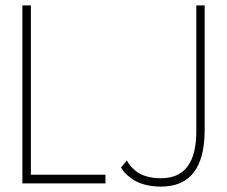

<svg xmlns="http://www.w3.org/2000/svg" viewBox="-20 -680 843 712"><path d="M63 -660H94.5V-32H371V0H63ZM739 -198.5Q739 12 577 12Q542.5 12 514 3.8Q485.5 -4.5 468.5 -17.2Q451.5 -30 442.2 -40.2Q433 -50.5 429 -59L450.5 -85Q455.5 -75 462.8 -66Q470 -57 484.2 -45.2Q498.5 -33.5 522.5 -26.2Q546.5 -19 577 -19Q708 -19 708 -193V-660H739Z"/></svg>

Font: League Spartan ExtraLight
Style: Regular
Weight: 200
Foundry: The League of Moveable Type
Version: Version 2.002